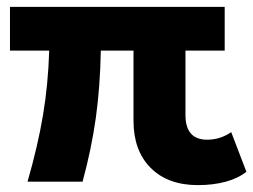

<svg xmlns="http://www.w3.org/2000/svg" viewBox="-20 -528 736 558"><path d="M220 0H60Q90 -104 105 -193.5Q120 -283 123 -381H9V-508H633V-381H519V-194Q519 -122 582 -122Q620 -122 652 -144L696 -29Q673 -10 636.5 0Q600 10 555 10Q468 10 418 -40Q368 -90 368 -177V-381H273Q271 -275 258.5 -185.5Q246 -96 220 0Z"/></svg>

Font: Livvic
Style: Bold
Weight: 700
Designer: Jacques Le Bailly, Baron von Fonthausen
Version: Version 1.001; ttfautohint (v1.8.2)